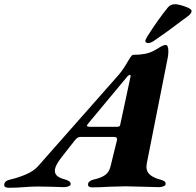

<svg xmlns="http://www.w3.org/2000/svg" viewBox="-88 -885 928 910"><path d="M-68 -8Q-68 -28 -40 -34Q-4 -42 34 -58Q72 -74 93 -98L476 -532Q497 -557 518 -594Q520 -597 526 -607Q532 -617 536 -621Q540 -625 543 -625Q605 -625 640 -644L658 -654Q685 -672 697 -672Q710 -672 710 -642Q710 -623 706 -606L608 -112Q606 -100 606 -95Q606 -72 622 -57.5Q638 -43 671 -34Q685 -30 691 -26Q697 -22 697 -13Q697 -6 686.5 -2Q676 2 666 2Q645 2 589 0Q531 -2 507 -2Q487 -2 431 0Q385 3 347 3Q339 3 334 -0.5Q329 -4 329 -11Q329 -19 337 -25.5Q345 -32 356 -34Q392 -42 411 -56Q430 -70 436 -97L466 -219Q467 -221 467 -224Q467 -236 453 -236H292Q279 -236 266 -219L204 -140Q172 -99 172 -76Q172 -60 184.5 -50Q197 -40 222 -34Q232 -31 239.5 -26Q247 -21 247 -13Q247 -6 237 -2Q227 2 215 2Q192 2 150 0L91 -1Q61 -1 25 2Q12 3 -5.5 4Q-23 5 -45 5Q-68 5 -68 -8ZM465 -284Q473 -284 477 -286Q481 -288 482 -295L529 -514Q531 -520 531 -525Q531 -530 528 -530Q523 -530 516 -523L332 -302Q324 -292 324 -289Q324 -284 342 -284ZM601 -689V-691Q601 -697 610 -712Q662 -794 708 -850Q720 -865 742 -865Q758 -865 789.5 -854Q821 -843 820 -832Q819 -820 802 -808Q795 -802 789 -798Q783 -794 779 -791Q699 -730 641 -691Q626 -681 615 -681Q603 -681 601 -689Z"/></svg>

Font: EB Garamond ExtraBold
Style: Italic
Weight: 800
Italic angle: -17.2°
Designer: Georg Duffner and Octavio Pardo
Foundry: Georg Duffner
Version: Version 1.000